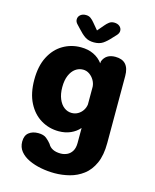

<svg xmlns="http://www.w3.org/2000/svg" viewBox="-133 -761 885 1098"><g transform="rotate(15 309.5 -212.0)"><path d="M297.2 248.3Q256.2 248.3 216.3 240.7Q176.4 233.1 143.7 217.7Q110.9 202.3 91.5 178.3Q72.1 154.3 72.1 121.2Q72.1 85.2 93.6 68Q115.2 50.8 149.2 50.8Q181.1 50.8 198.2 65Q215.4 79.2 226.6 93.6Q236.2 111.9 255 121.2Q273.8 130.6 301.6 130.6Q321.7 130.6 339.5 122.3Q357.4 114.1 368.8 95.5Q380.2 77 380.2 46.8V-41.7Q359 -17.1 327.6 -3.3Q296.2 10.5 257.7 10.5Q200.4 10.5 152.4 -18.2Q104.4 -46.8 75.9 -102.5Q47.3 -158.2 47.3 -239Q47.3 -319.8 75.9 -375Q104.4 -430.2 152.4 -458.3Q200.4 -486.5 257.7 -486.5Q300.4 -486.5 333.2 -470.9Q366.1 -455.2 387.3 -426.3L388.2 -438.2Q406.1 -484.8 462.1 -484.8Q544.2 -484.8 544.2 -393.2V3.8Q544.2 76.2 522.6 123.9Q501 171.6 465.1 198.7Q429.2 225.8 385.3 237.1Q341.4 248.3 297.2 248.3ZM302.5 -109.8Q322.5 -109.8 339.3 -119.4Q356.1 -129 367 -145.4Q377.8 -161.8 380.2 -181V-286.2Q378.8 -306.3 368.1 -324.5Q357.4 -342.7 340.4 -354.5Q323.3 -366.2 302.5 -366.2Q277.8 -366.2 257.5 -351.5Q237.2 -336.8 225.1 -308.4Q212.9 -280.1 212.9 -239Q212.9 -198.7 225.1 -169.5Q237.2 -140.4 257.5 -125.1Q277.8 -109.8 302.5 -109.8ZM437.8 -607.9 418.2 -587Q394.4 -560.2 373.7 -546.4Q352.9 -532.5 320.8 -532.5Q289.1 -532.5 268.1 -546.6Q247.2 -560.7 223.8 -587L204.2 -607.9Q192.4 -620.1 192.4 -634.4Q192.4 -650.8 204.9 -661.5Q217.3 -672.1 237.5 -672.1Q254.5 -672.1 266.2 -663.4Q278 -654.8 288.8 -641.3L320.8 -603.1L353.2 -641.2Q363.6 -653.8 375.6 -663Q387.6 -672.1 404.5 -672.1Q424.8 -672.1 437.3 -661.5Q449.8 -650.9 449.8 -634.6Q449.8 -621.2 437.8 -607.9Z"/></g></svg>

Font: Sono ExtraLight
Style: Regular
Weight: 200
Designer: Tyler Finck
Foundry: Tyler Finck
Version: Version 2.112